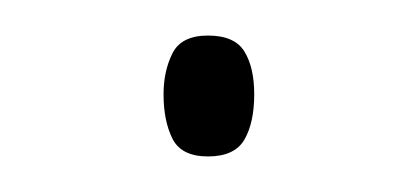

<svg xmlns="http://www.w3.org/2000/svg" viewBox="-20 -381 233 108"><path d="M72 -328Q72 -341 77 -351Q82 -361 97 -361Q112 -361 117.5 -352Q123 -343 123 -328Q123 -312 117.5 -302.5Q112 -293 97 -293Q82 -293 77 -303Q72 -313 72 -328Z"/></svg>

Font: Noto Sans Bengali Condensed Thin
Style: Regular
Weight: 100
Width: 3
Designer: Joana Ranito - Universal Thirst; Jelle Bosma - Monotype Design Team
Foundry: Universal Thirst ehf.
Version: Version 3.000; ttfautohint (v1.8.4.7-5d5b)